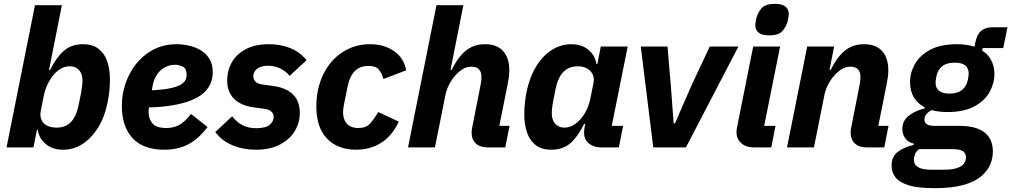

<svg xmlns="http://www.w3.org/2000/svg" viewBox="-20 -767 5262 999"><path d="M14 0 162 -740H302L235 -403H241Q272 -467 311.5 -502Q351 -537 412 -537Q461 -537 492 -513.5Q523 -490 537.5 -449Q552 -408 552 -355Q552 -321 548.5 -289.5Q545 -258 539 -229Q523 -154 488.5 -100Q454 -46 408 -17Q362 12 308 12Q253 12 217.5 -18Q182 -48 177 -91H172L154 0ZM274 -103Q321 -103 349 -132Q377 -161 389 -220L403 -290Q405 -301 407 -318Q409 -335 409 -347Q409 -371 401 -387.5Q393 -404 378.5 -413Q364 -422 343 -422Q316 -422 294 -408Q272 -394 256 -374Q240 -354 227 -326.5Q214 -299 208 -270L192 -190Q187 -164 195.5 -144Q204 -124 224.5 -113.5Q245 -103 274 -103Z M836 12Q724 12 669 -49Q614 -110 614 -214Q614 -233 615.5 -251Q617 -269 621 -287Q635 -356 672.5 -412.5Q710 -469 767.5 -503Q825 -537 899 -537Q929 -537 961.5 -530Q994 -523 1022.5 -506.5Q1051 -490 1069 -462Q1087 -434 1087 -391Q1087 -359 1075 -331.5Q1063 -304 1038 -282Q1013 -260 973.5 -244.5Q934 -229 880 -219.5Q826 -210 755 -208Q754 -199 753.5 -194Q753 -189 753 -185Q753 -148 773.5 -124.5Q794 -101 846 -101Q881 -101 910 -115.5Q939 -130 974 -174L1060 -106Q1011 -42 957.5 -15Q904 12 836 12ZM891 -430Q862 -430 837.5 -416.5Q813 -403 796.5 -378.5Q780 -354 774 -320L770 -297Q826 -300 861.5 -307Q897 -314 916.5 -324.5Q936 -335 943.5 -348Q951 -361 951 -377Q951 -411 930.5 -420.5Q910 -430 891 -430Z M1311 12Q1245 12 1190 -11Q1135 -34 1100 -80L1188 -162Q1210 -133 1240 -116.5Q1270 -100 1314 -100Q1363 -100 1383.5 -118Q1404 -136 1404 -158Q1404 -173 1393.5 -185Q1383 -197 1355 -201L1302 -208Q1257 -214 1226 -231.5Q1195 -249 1178.5 -278Q1162 -307 1162 -349Q1162 -399 1185.5 -441.5Q1209 -484 1257.5 -510.5Q1306 -537 1380 -537Q1441 -537 1491 -516.5Q1541 -496 1575 -454L1487 -372Q1468 -396 1438.5 -410.5Q1409 -425 1374 -425Q1339 -425 1318.5 -409.5Q1298 -394 1298 -370Q1298 -355 1308.5 -343Q1319 -331 1347 -327L1400 -320Q1445 -314 1476.5 -296.5Q1508 -279 1524 -250Q1540 -221 1540 -180Q1540 -129 1514 -85.5Q1488 -42 1437 -15Q1386 12 1311 12Z M1832 12Q1775 12 1728.5 -11Q1682 -34 1654 -84Q1626 -134 1626 -215Q1626 -236 1628 -256.5Q1630 -277 1634 -296Q1649 -368 1687 -422.5Q1725 -477 1781.5 -507Q1838 -537 1905 -537Q1980 -537 2031.5 -500Q2083 -463 2093 -401L1975 -356Q1966 -387 1950.5 -405.5Q1935 -424 1897 -424Q1853 -424 1826 -397Q1799 -370 1788 -314L1770 -225Q1768 -215 1766.5 -204.5Q1765 -194 1765 -183Q1765 -159 1773.5 -140.5Q1782 -122 1799.5 -111.5Q1817 -101 1844 -101Q1885 -101 1905.5 -124Q1926 -147 1948 -184L2055 -134Q2021 -61 1964 -24.5Q1907 12 1832 12Z M2103 0 2251 -740H2391L2324 -403H2330Q2360 -466 2401.5 -501.5Q2443 -537 2504 -537Q2565 -537 2597.5 -501.5Q2630 -466 2630 -401Q2630 -382 2627.5 -364.5Q2625 -347 2621 -327L2578 -112H2631L2609 0H2518Q2478 0 2456 -20.5Q2434 -41 2434 -76Q2434 -85 2435 -92.5Q2436 -100 2437 -104L2478 -312Q2481 -326 2483 -339.5Q2485 -353 2485 -368Q2485 -391 2473 -405.5Q2461 -420 2432 -420Q2407 -420 2385.5 -406Q2364 -392 2347 -372Q2329 -351 2316 -325.5Q2303 -300 2297 -270L2243 0Z M3200 0H3107Q3070 0 3044.5 -20Q3019 -40 3019 -77Q3019 -85 3020 -94Q3021 -103 3022 -107L3025 -122H3019Q2988 -58 2949 -23Q2910 12 2848 12Q2799 12 2768 -11.5Q2737 -35 2722.5 -76.5Q2708 -118 2708 -170Q2708 -202 2711 -230.5Q2714 -259 2719 -286Q2735 -364 2769 -420Q2803 -476 2850.5 -506.5Q2898 -537 2952 -537Q3007 -537 3042.5 -507Q3078 -477 3083 -434H3088L3106 -525H3246L3163 -112H3222ZM2917 -103Q2944 -103 2966 -117.5Q2988 -132 3004 -151Q3021 -171 3033.5 -198.5Q3046 -226 3052 -255L3068 -335Q3073 -360 3064 -379.5Q3055 -399 3035 -410.5Q3015 -422 2986 -422Q2940 -422 2911.5 -393Q2883 -364 2871 -305L2857 -235Q2855 -225 2853 -207.5Q2851 -190 2851 -178Q2851 -155 2859 -138Q2867 -121 2882 -112Q2897 -103 2917 -103Z M3549 0H3379L3314 -525H3453L3470 -327L3485 -125H3492L3580 -327L3673 -525H3822Z M3982 -583Q3945 -583 3927.5 -597Q3910 -611 3910 -635Q3910 -644 3912 -655Q3914 -666 3916 -675Q3923 -701 3942.5 -724Q3962 -747 4012 -747Q4049 -747 4066.5 -733Q4084 -719 4084 -695Q4084 -686 4082 -675Q4080 -664 4078 -655Q4071 -629 4051.5 -606Q4032 -583 3982 -583ZM3993 0H3902Q3862 0 3837 -22Q3812 -44 3812 -80Q3812 -86 3813 -92Q3814 -98 3815 -105L3899 -525H4039L3956 -112H4015Z M4215 0H4075L4180 -525H4320L4296 -403H4302Q4332 -466 4373.5 -501.5Q4415 -537 4476 -537Q4537 -537 4569.5 -501.5Q4602 -466 4602 -401Q4602 -382 4599.5 -364.5Q4597 -347 4593 -327L4550 -112H4603L4581 0H4490Q4450 0 4428 -20.5Q4406 -41 4406 -76Q4406 -85 4407 -92.5Q4408 -100 4409 -104L4450 -312Q4453 -326 4455 -339.5Q4457 -353 4457 -368Q4457 -391 4445 -405.5Q4433 -420 4404 -420Q4379 -420 4357.5 -406Q4336 -392 4319 -372Q4301 -351 4288 -325.5Q4275 -300 4269 -270Z M5146 22Q5146 56 5132 89.5Q5118 123 5084.5 151Q5051 179 4992 195.5Q4933 212 4842 212Q4754 212 4706 196.5Q4658 181 4638.5 154.5Q4619 128 4619 96Q4619 47 4652 22.5Q4685 -2 4734 -13V-20Q4706 -26 4690.5 -47Q4675 -68 4675 -96Q4675 -140 4710.5 -166.5Q4746 -193 4790 -202L4791 -209Q4754 -228 4734.5 -261Q4715 -294 4715 -340Q4715 -389 4740.5 -434Q4766 -479 4820 -508Q4874 -537 4960 -537Q4986 -537 5008.5 -533.5Q5031 -530 5050 -524L5055 -547Q5063 -588 5085 -606.5Q5107 -625 5143 -625H5222L5200 -517H5093L5090 -504Q5121 -485 5137.5 -453.5Q5154 -422 5154 -381Q5154 -333 5128.5 -287.5Q5103 -242 5049 -213Q4995 -184 4909 -184Q4887 -184 4866.5 -186.5Q4846 -189 4828 -194Q4812 -187 4801 -174Q4790 -161 4790 -145Q4790 -129 4802.5 -120.5Q4815 -112 4843 -112H4972Q5059 -112 5102.5 -78Q5146 -44 5146 22ZM5006 52Q5006 31 4991 20Q4976 9 4935 9H4762Q4747 20 4741 35.5Q4735 51 4735 64Q4735 80 4744 91.5Q4753 103 4772.5 109.5Q4792 116 4825 116H4890Q4934 116 4959.5 107.5Q4985 99 4995.5 84Q5006 69 5006 52ZM4921 -280Q4962 -280 4985.5 -299Q5009 -318 5016 -352Q5019 -367 5019.5 -374Q5020 -381 5020 -385Q5020 -412 5002.5 -426.5Q4985 -441 4947 -441Q4906 -441 4882.5 -422.5Q4859 -404 4852 -369Q4849 -354 4848.5 -347Q4848 -340 4848 -336Q4848 -309 4866 -294.5Q4884 -280 4921 -280Z"/></svg>

Font: IBM Plex Sans
Style: Bold Italic
Weight: 700
Italic angle: -11.31°
Designer: Mike Abbink, Paul van der Laan, Pieter van Rosmalen
Foundry: Bold Monday
Version: Version 3.201